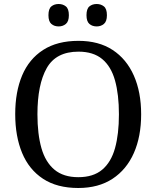

<svg xmlns="http://www.w3.org/2000/svg" viewBox="-20 -929 782 959"><path d="M371 10Q265 10 195 -36Q125 -82 90.5 -165Q56 -248 56 -359Q56 -470 90.5 -552Q125 -634 195.5 -679.5Q266 -725 372 -725Q473 -725 542.5 -679.5Q612 -634 648.5 -551.5Q685 -469 685 -358Q685 -247 648.5 -164.5Q612 -82 542 -36Q472 10 371 10ZM371 -44Q446 -44 490.5 -81.5Q535 -119 554.5 -189Q574 -259 574 -358Q574 -457 554.5 -527Q535 -597 490.5 -634Q446 -671 372 -671Q260 -671 213.5 -589Q167 -507 167 -358Q167 -259 187 -189Q207 -119 252 -81.5Q297 -44 371 -44ZM463 -797Q441 -797 426.5 -809.5Q412 -822 412 -853Q412 -885 426.5 -897Q441 -909 463 -909Q484 -909 499 -897Q514 -885 514 -853Q514 -822 499 -809.5Q484 -797 463 -797ZM273 -797Q251 -797 236.5 -809.5Q222 -822 222 -853Q222 -885 236.5 -897Q251 -909 273 -909Q294 -909 309 -897Q324 -885 324 -853Q324 -822 309 -809.5Q294 -797 273 -797Z"/></svg>

Font: Noto Serif Hebrew
Style: Regular
Weight: 400
Designer: Monotype Design Team
Foundry: Monotype Imaging Inc.
Version: Version 2.003